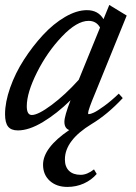

<svg xmlns="http://www.w3.org/2000/svg" viewBox="-22 -505 539 760"><path d="M48.8 11.2Q22 11.2 10 -3.9Q-2 -19 -2 -53.2Q-2 -100.6 18.3 -158.2Q38.6 -215.8 72.8 -268.8Q106.9 -321.8 148.2 -366.5Q189.5 -411.1 235.6 -438Q281.7 -464.8 321.8 -464.8Q366.7 -464.8 387.7 -429.2L410.6 -485.4L479.5 -443.4L355.5 -138.2Q326.7 -69.8 326.7 -57.1Q326.7 -53.2 329.6 -53.2Q335.9 -53.2 349.4 -59.3Q362.8 -65.4 389.9 -85Q417 -104.5 448.2 -134.3L463.9 -116.7Q402.8 -51.3 340.8 -14.2Q234.9 50.3 234.9 126Q234.9 155.3 251.2 171.1Q267.6 187 297.4 187Q322.8 187 350.1 165.5L360.8 183.6Q340.3 207.5 310.1 221.2Q279.8 234.9 244.6 234.9Q201.7 234.9 175 210.7Q148.4 186.5 148.4 147Q148.4 80.1 252 9.8Q232.9 2.9 232.9 -22.9Q232.9 -45.4 257.3 -108.4Q203.1 -55.2 147.9 -22Q92.8 11.2 48.8 11.2ZM84 -84.5Q84 -49.8 104 -49.8Q128.9 -49.8 182.4 -89.6Q235.8 -129.4 289.6 -189L374 -396Q359.4 -422.4 328.6 -422.4Q282.2 -422.4 223.4 -360.6Q164.6 -298.8 124.3 -218.3Q84 -137.7 84 -84.5Z"/></svg>

Font: Elstob 6pt Medium
Style: Italic
Weight: 500
Italic angle: -20°
Designer: Peter S. Baker
Version: Version 1.015